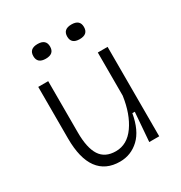

<svg xmlns="http://www.w3.org/2000/svg" viewBox="-167 -819 899 952"><g transform="rotate(-30 282.5 -343.0)"><path d="M247 12Q165 12 122.5 -45.5Q80 -103 80 -217V-512H137V-218Q137 -130 165 -86.5Q193 -43 255 -43Q320 -43 363.5 -105Q407 -167 421 -265V-512H477V0H420L433 -166H419Q403 -75 356.5 -31.5Q310 12 247 12ZM377 -614Q329 -614 329 -656Q329 -698 377 -698Q425 -698 425 -656Q425 -614 377 -614ZM183 -614Q135 -614 135 -656Q135 -698 183 -698Q231 -698 231 -656Q231 -614 183 -614Z"/></g></svg>

Font: Bricolage Grotesque 12pt ExtraLight
Style: Regular
Weight: 200
Designer: Mathieu Triay
Foundry: Atelier Triay
Version: Version 1.001; ttfautohint (v1.8.4.7-5d5b);gftools[0.9.33.de